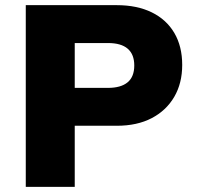

<svg xmlns="http://www.w3.org/2000/svg" viewBox="-20 -725 766 745"><path d="M80 0V-705H433Q512 -705 569 -677Q626 -649 656.5 -597Q687 -545 687 -473Q687 -402 656 -349Q625 -296 568.5 -266.5Q512 -237 433 -237H270V0ZM270 -384H399Q449 -384 475 -405.5Q501 -427 501 -471Q501 -514 475.5 -536Q450 -558 399 -558H270Z"/></svg>

Font: Nunito Sans 8pt Black
Style: Regular
Weight: 900
Version: Version 3.101;gftools[0.9.27]